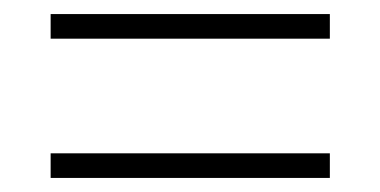

<svg xmlns="http://www.w3.org/2000/svg" viewBox="-20 -458 540 273"><path d="M52 -438V-403H449V-438ZM52 -240V-205H449V-240Z"/></svg>

Font: Noto Sans Devanagari SemiCondensed ExtraLight
Style: Regular
Weight: 200
Width: 4
Designer: Jelle Bosma - Monotype Design Team
Foundry: Monotype Imaging Inc.
Version: Version 2.004